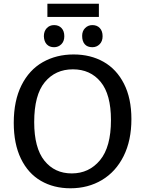

<svg xmlns="http://www.w3.org/2000/svg" viewBox="-20 -1003 781 1033"><path d="M54 -342Q54 -461 95.5 -544Q137 -627 210 -668.5Q283 -710 376 -710Q467 -710 537 -670.5Q607 -631 647 -552.5Q687 -474 687 -362Q687 -247 645 -163Q603 -79 528.5 -34.5Q454 10 359 10Q269 10 200 -30Q131 -70 92.5 -149.5Q54 -229 54 -342ZM577 -357Q577 -495 521.5 -562.5Q466 -630 372 -630Q278 -630 221 -561Q164 -492 164 -346Q164 -207 219 -138.5Q274 -70 366 -70Q459 -70 518 -141Q577 -212 577 -357ZM216 -808Q216 -835 231.5 -851.5Q247 -868 271 -868Q296 -868 311 -852Q326 -836 326 -808Q326 -781 310 -765Q294 -749 271 -749Q246 -749 231.5 -764.5Q217 -780 216 -808ZM422 -810Q422 -836 438 -852Q454 -868 477 -868Q502 -868 517 -852Q532 -836 532 -808Q532 -781 516 -765Q500 -749 477 -749Q450 -749 436 -765Q422 -781 422 -810ZM235 -983H512V-912H235Z"/></svg>

Font: Bitter Pro Medium
Style: Regular
Weight: 500
Designer: Sol Matas, and Bitter project Authors
Foundry: Sol Matas
Version: Version 1.010